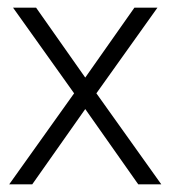

<svg xmlns="http://www.w3.org/2000/svg" viewBox="-20 -480 460 500"><path d="M330 -460 202 -278 74 -460H14L173 -237L4 0H64L202 -196L340 0H400L231 -237L390 -460Z"/></svg>

Font: Jost Light
Style: Regular
Weight: 300
Version: Version 3.710